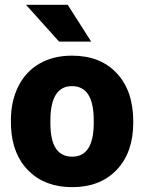

<svg xmlns="http://www.w3.org/2000/svg" viewBox="-20 -770 602 800"><path d="M25.4 -269Q25.4 -348.1 56.2 -409.9Q86.9 -471.7 144.5 -504.9Q202.1 -538.1 279.8 -538.1Q398.4 -538.1 466.8 -464.6Q535.2 -391.1 535.2 -264.6V-258.8Q535.2 -135.3 466.6 -62.7Q397.9 9.8 280.8 9.8Q168 9.8 99.6 -57.9Q31.2 -125.5 25.9 -241.2ZM189.9 -258.8Q189.9 -185.5 212.9 -151.4Q235.8 -117.2 280.8 -117.2Q368.7 -117.2 370.6 -252.4V-269Q370.6 -411.1 279.8 -411.1Q197.3 -411.1 190.4 -288.6ZM359.9 -596.7H226.1L88.4 -750H262.2Z"/></svg>

Font: TypoPRO Roboto
Style: Regular
Weight: 900
Designer: Google
Version: Version 2.136; 2016